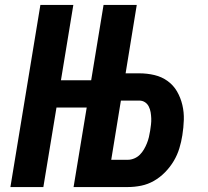

<svg xmlns="http://www.w3.org/2000/svg" viewBox="-20 -755 840 775"><path d="M22 0 143 -735H276L226 -431H348L398 -735H532L487 -459H543Q574 -459 603.5 -452Q633 -445 656.5 -428Q680 -411 694.5 -386Q709 -361 716 -331.5Q723 -302 722 -271Q721 -240 716 -209Q712 -183 704 -156.5Q696 -130 681.5 -105.5Q667 -81 646.5 -60Q626 -39 601.5 -25Q577 -11 550 -5.5Q523 0 496 0H277L330 -321H208L155 0ZM496 -110Q509 -110 522 -115.5Q535 -121 544.5 -130.5Q554 -140 561 -152Q568 -164 573 -176.5Q578 -189 581 -201.5Q584 -214 586 -227Q588 -240 589.5 -252.5Q591 -265 590.5 -277.5Q590 -290 588 -302Q586 -314 580.5 -325Q575 -336 565 -342.5Q555 -349 542 -349H468L429 -110Z"/></svg>

Font: Iosevka Aile Extrabold Oblique
Style: Regular
Weight: 800
Italic angle: -9°
Designer: Belleve Invis
Foundry: Belleve Invis
Version: Version 31.1.0; ttfautohint (v1.8.4)